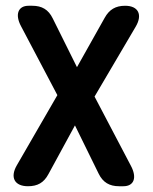

<svg xmlns="http://www.w3.org/2000/svg" viewBox="-20 -608 529 666"><path d="M434 -33 308 -273 451 -516C475 -557 460 -588 414 -588C381 -588 359 -575 343 -546L247 -375L163 -544C148 -575 125 -588 92 -588H79C43 -588 31 -558 53 -517L179 -278L38 -34C14 8 31 38 77 38C110 38 132 26 148 -4L240 -173L322 -6C337 25 360 38 393 38H408C445 38 456 8 434 -33Z"/></svg>

Font: 寒蝉团圆体 Round
Style: Regular
Weight: 500
Designer: 寒蝉字型
Version: Version 2.700;Glyphs 3.1.1 (3135)